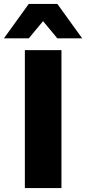

<svg xmlns="http://www.w3.org/2000/svg" viewBox="-55 -961 440 981"><path d="M72 0V-705H259V0ZM-35 -765 92 -941H238L365 -765H238L165 -853L92 -765Z"/></svg>

Font: Nunito Sans 10pt Black
Style: Regular
Weight: 900
Designer: Vernon Adams
Foundry: Vernon Adams
Version: Version 3.101;gftools[0.9.27]